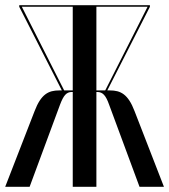

<svg xmlns="http://www.w3.org/2000/svg" viewBox="-22 -719 651 739"><path d="M555 -693V-699H52V-693L216 -371H206C165 -371 136 -357 111 -291L-2 0H92L209 -316C223 -353 234 -364 253 -365H258V0H349V-365H354C373 -364 385 -353 398 -316L515 0H609L496 -291C471 -357 442 -371 401 -371H391ZM225 -371 62 -693H258V-371ZM349 -371V-693H546L383 -371Z"/></svg>

Font: Moniqa SemBd Display
Style: Regular
Weight: 600
Designer: Rajesh Rajput
Foundry: Rajesh Rajput
Version: Version 1.000